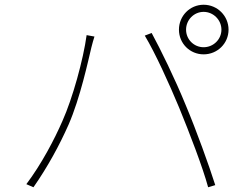

<svg xmlns="http://www.w3.org/2000/svg" viewBox="-20 -800 1040 809"><path d="M764 -675C764 -716 797 -750 838 -750C879 -750 913 -716 913 -675C913 -634 879 -601 838 -601C797 -601 764 -634 764 -675ZM734 -675C734 -617 780 -571 838 -571C896 -571 943 -617 943 -675C943 -733 896 -780 838 -780C780 -780 734 -733 734 -675ZM243 -290C209 -212 155 -109 91 -24L121 -11C181 -97 231 -189 269 -275C318 -387 352 -546 365 -600C370 -620 373 -630 378 -646L345 -652C331 -549 286 -386 243 -290ZM735 -346C778 -241 834 -96 857 -11L887 -20C861 -102 808 -249 763 -356C716 -471 656 -593 619 -661L590 -650C634 -577 693 -447 735 -346Z"/></svg>

Font: Source Han Sans JP ExtraLight
Style: Regular
Weight: 250
Designer: Ryoko NISHIZUKA 西塚涼子 (kana, bopomofo & ideographs); Paul D. Hunt (Latin, Greek & Cyrillic); Sandoll Communications 산돌커뮤니
Foundry: Adobe
Version: Version 2.001;hotconv 1.0.107;makeotfexe 2.5.65593